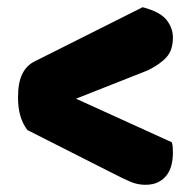

<svg xmlns="http://www.w3.org/2000/svg" viewBox="-20 -549 530 533"><path d="M457 -154Q459 -148 459.5 -140Q460 -132 460 -125Q460 -107 456 -91Q452 -75 443 -63Q434 -51 419.5 -43.5Q405 -36 383 -36Q362 -36 342 -44.5Q322 -53 291 -69L56 -188Q30 -222 30 -278Q30 -320 42 -344Q54 -368 77 -379L376 -529Q425 -516 442.5 -493.5Q460 -471 460 -445Q460 -410 442.5 -390.5Q425 -371 391 -354L191 -275Z"/></svg>

Font: Baloo Chettan 2 ExtraBold
Style: Regular
Weight: 800
Designer: Maithili Shingre, Unnati Kotecha and Ek Type
Foundry: Ek Type
Version: Version 1.640;hotconv 1.0.111;makeotfexe 2.5.65597; ttfautoh